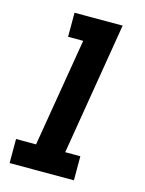

<svg xmlns="http://www.w3.org/2000/svg" viewBox="-112 -803 657 871"><g transform="rotate(15 216.0 -367.5)"><path d="M20 0H322V-113H251L354 -735H128V-622H199L114 -113H20Z"/></g></svg>

Font: Iosevka Sparkle XBdObl
Style: Regular
Weight: 800
Italic angle: -9°
Designer: Belleve Invis
Foundry: Belleve Invis
Version: Version 4.5.0; ttfautohint (v1.8.3)